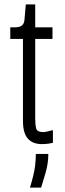

<svg xmlns="http://www.w3.org/2000/svg" viewBox="-20 -653 297 878"><path d="M172 6Q129 6 107 -19.5Q85 -45 85 -100V-475H27V-528H47Q71 -528 81 -537Q91 -546 92 -564L98 -633H141V-528H220V-475H141V-110Q141 -82 145.5 -65.5Q150 -49 178 -49Q189 -49 222 -58V0Q205 4 192.5 5Q180 6 172 6ZM117 205Q136 142 140 109Q144 76 144 51H201Q201 94 188.5 137Q176 180 168 205Z"/></svg>

Font: Bricolage Grotesque 10pt Condensed ExtraLight
Style: Regular
Weight: 200
Width: 3
Designer: Mathieu Triay
Foundry: Atelier Triay
Version: Version 1.000; ttfautohint (v1.8.4.7-5d5b);gftools[0.9.32]